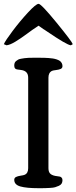

<svg xmlns="http://www.w3.org/2000/svg" viewBox="-29 -989 402 1009"><path d="M-8.8 -756.8Q-1 -775.4 37.4 -826.4Q75.7 -877.4 117.9 -923.1Q160.2 -968.8 173.8 -968.8Q187.5 -968.8 268.1 -870.1Q348.6 -771.5 353.5 -756.8L343.3 -751Q322.8 -752.4 218.8 -823.2L201.2 -835V-834.5L173.8 -854L157.2 -842.8Q146.5 -836.4 113.3 -811.8Q80.1 -787.1 51.8 -770Q23.4 -752.9 5.4 -751ZM173.8 0Q110.8 0 78.4 -9Q45.9 -18.1 45.9 -43.9Q45.9 -54.2 54.9 -58.8Q64 -63.5 79.3 -65.7Q94.7 -67.9 100.1 -70.3Q119.1 -78.1 119.1 -105V-581.1Q119.1 -616.2 82.5 -621.1Q79.6 -621.6 74 -622.3Q68.4 -623 66.2 -623.3Q64 -623.5 60.1 -624.3Q56.2 -625 54.7 -626Q53.2 -627 51 -628.7Q48.8 -630.4 48.1 -632.6Q47.4 -634.8 46.6 -637.9Q45.9 -641.1 45.9 -645Q45.9 -652.3 48.1 -658.2Q50.3 -664.1 55.9 -668.5Q61.5 -672.9 66.7 -675.8Q71.8 -678.7 82.3 -680.4Q92.8 -682.1 99.9 -683.3Q106.9 -684.6 121.6 -685.1Q136.2 -685.5 144.8 -685.5Q153.3 -685.5 170.9 -685.5Q174.3 -685.5 175.8 -685.5Q191.4 -685.5 201.4 -685.3Q211.4 -685.1 225.6 -684.1Q239.7 -683.1 249 -681.6Q258.3 -680.2 268.8 -676.8Q279.3 -673.3 285.4 -668.9Q291.5 -664.6 295.4 -657.5Q299.3 -650.4 299.3 -641.6Q299.3 -630.9 289.8 -626.7Q280.3 -622.6 265.1 -620.8Q250 -619.1 244.6 -616.7Q225.6 -607.9 225.6 -581.1V-105Q225.6 -83.5 237.1 -74.5Q248.5 -65.4 272 -63Q281.2 -62 286.1 -60.8Q291 -59.6 295.2 -54.9Q299.3 -50.3 299.3 -42Q299.3 -31.7 294.9 -24.4Q290.5 -17.1 280.3 -12.5Q270 -7.8 260.7 -5.1Q251.5 -2.4 233.9 -1.5Q216.3 -0.5 205.6 -0.2Q194.8 0 173.8 0Z"/></svg>

Font: Corben
Style: Regular
Weight: 400
Designer: vernon adams
Foundry: vernon adams
Version: Version 1.100